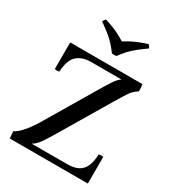

<svg xmlns="http://www.w3.org/2000/svg" viewBox="-217 -1059 1079 1185"><g transform="rotate(30 322.0 -466.5)"><path d="M65 -700H580Q582 -687 583 -675Q584 -663 583 -650L454 -660H237Q174 -660 137.5 -626.5Q101 -593 97 -510Q81 -507 65 -510ZM595 0H39Q38 -13 36.5 -25Q35 -37 35 -50L171 -40H423Q470 -40 500 -54.5Q530 -69 545.5 -102Q561 -135 563 -190Q579 -193 595 -190ZM454 -660 583 -650Q549 -630 525 -591.5Q501 -553 481 -520L279 -180Q246 -124 221.5 -88.5Q197 -53 171 -40L35 -50Q55 -59 77 -81.5Q99 -104 118.5 -131Q138 -158 151 -180L353 -520Q386 -576 409 -611.5Q432 -647 454 -660ZM490 -933Q501 -923 505 -911Q463 -881 438.5 -861Q414 -841 395.5 -821Q377 -801 354 -770Q338 -767 322 -770Q299 -801 280.5 -821Q262 -841 237.5 -861Q213 -881 171 -911Q175 -923 186 -933Q222 -922 247.5 -911.5Q273 -901 294 -890Q315 -879 338 -865Q361 -879 382 -890Q403 -901 428.5 -911.5Q454 -922 490 -933Z"/></g></svg>

Font: Poltawski Nowy
Style: Regular
Weight: 400
Designer: Adam Pótawski, Mateusz Machalski, Borys Kosmynka, Ania Wieluska
Foundry: Capitalics.wtf
Version: Version 1.001;gftools[0.9.25]